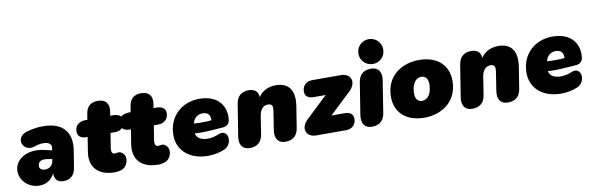

<svg xmlns="http://www.w3.org/2000/svg" viewBox="-51 -1238 5320 1720"><g transform="rotate(-10 2608.5 -378.0)"><path d="M198 12C257 12 306 -13 338 -75C336 -18 367 10 419 10C482 10 520 -25 531 -93L556 -252C577 -385 520 -506 324 -506C275 -506 235 -502 174 -485C51 -449 105 -308 211 -339C252 -351 259 -356 294 -356C348 -356 374 -335 368 -300L365 -279L301 -294C140 -333 26 -252 26 -148C26 -66 99 12 198 12ZM223 -161C223 -191 247 -218 297 -211L353 -203L350 -187C344 -149 318 -121 273 -121C241 -121 223 -137 223 -161Z M887 12C905 12 911 10 931 6C971 -1 1007 -36 1007 -94C1007 -124 979 -158 950 -158C933 -158 930 -154 913 -154C890 -154 879 -171 887 -218L907 -342H948C1005 -342 1040 -380 1040 -430C1040 -472 1009 -494 958 -494H931L937 -532C948 -604 914 -645 844 -645C780 -645 742 -613 732 -549L723 -494H710C647 -494 609 -463 609 -407C609 -364 638 -342 689 -342H699L678 -211C657 -83 723 12 887 12Z M1281 12C1299 12 1305 10 1325 6C1365 -1 1401 -36 1401 -94C1401 -124 1373 -158 1344 -158C1327 -158 1324 -154 1307 -154C1284 -154 1273 -171 1281 -218L1301 -342H1342C1399 -342 1434 -380 1434 -430C1434 -472 1403 -494 1352 -494H1325L1331 -532C1342 -604 1308 -645 1238 -645C1174 -645 1136 -613 1126 -549L1117 -494H1104C1041 -494 1003 -463 1003 -407C1003 -364 1032 -342 1083 -342H1093L1072 -211C1051 -83 1117 12 1281 12Z M1733 12C1781 12 1835 3 1882 -17C1975 -56 1952 -204 1857 -162C1830 -150 1792 -140 1758 -140C1696 -140 1657 -165 1649 -207C1737 -200 1830 -211 1909 -216C1934 -218 1965 -234 1970 -270C1987 -390 1919 -505 1743 -505C1584 -505 1458 -396 1458 -223C1458 -83 1568 12 1733 12ZM1658 -295 1659 -299C1665 -333 1697 -372 1748 -372C1798 -372 1819 -344 1817 -297C1769 -291 1714 -292 1658 -295Z M2113 8C2182 8 2222 -27 2233 -95L2259 -261C2268 -317 2298 -348 2340 -348C2376 -348 2385 -326 2379 -286L2352 -113C2340 -37 2372 8 2437 8C2506 8 2546 -27 2557 -95L2588 -290C2612 -442 2545 -506 2439 -506C2370 -506 2314 -478 2279 -426C2278 -477 2245 -504 2192 -504C2125 -504 2085 -469 2074 -401L2028 -113C2016 -37 2048 8 2113 8Z M2719 0H2990C3045 0 3081 -35 3081 -89C3081 -130 3052 -152 3000 -152H2883L3078 -336C3152 -406 3124 -494 3029 -494H2768C2712 -494 2677 -459 2677 -403C2677 -364 2706 -342 2757 -342H2864L2666 -154C2595 -86 2624 0 2719 0Z M3224 10C3293 10 3333 -25 3344 -93L3390 -383C3402 -459 3370 -504 3305 -504C3236 -504 3196 -469 3185 -401L3139 -111C3127 -35 3159 10 3224 10ZM3330 -542C3393 -542 3443 -592 3443 -654C3443 -718 3393 -768 3330 -768C3267 -768 3217 -718 3217 -654C3217 -592 3267 -542 3330 -542Z M3703 12C3848 12 4005 -73 4005 -271C4005 -411 3909 -506 3739 -506C3594 -506 3437 -421 3437 -223C3437 -83 3533 12 3703 12ZM3707 -140C3669 -140 3646 -168 3646 -216C3646 -299 3681 -354 3735 -354C3773 -354 3796 -326 3796 -278C3796 -195 3761 -140 3707 -140Z M4137 8C4206 8 4246 -27 4257 -95L4283 -261C4292 -317 4322 -348 4364 -348C4400 -348 4409 -326 4403 -286L4376 -113C4364 -37 4396 8 4461 8C4530 8 4570 -27 4581 -95L4612 -290C4636 -442 4569 -506 4463 -506C4394 -506 4338 -478 4303 -426C4302 -477 4269 -504 4216 -504C4149 -504 4109 -469 4098 -401L4052 -113C4040 -37 4072 8 4137 8Z M4945 12C4993 12 5047 3 5094 -17C5187 -56 5164 -204 5069 -162C5042 -150 5004 -140 4970 -140C4908 -140 4869 -165 4861 -207C4949 -200 5042 -211 5121 -216C5146 -218 5177 -234 5182 -270C5199 -390 5131 -505 4955 -505C4796 -505 4670 -396 4670 -223C4670 -83 4780 12 4945 12ZM4870 -295 4871 -299C4877 -333 4909 -372 4960 -372C5010 -372 5031 -344 5029 -297C4981 -291 4926 -292 4870 -295Z"/></g></svg>

Font: SN Pro Black
Style: Italic
Weight: 900
Italic angle: -9°
Designer: Tobias Whetton
Foundry: Supernotes
Version: Version 1.001;Glyphs 3.2 (3249)